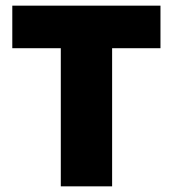

<svg xmlns="http://www.w3.org/2000/svg" viewBox="-20 -659 611 679"><path d="M195 0V-603.5H376.5V0ZM23.5 -488.5V-639H547.5V-488.5Z"/></svg>

Font: Anek Gujarati ExtraBold
Style: Regular
Weight: 800
Version: Version 1.003